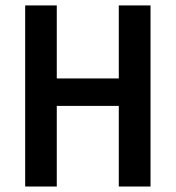

<svg xmlns="http://www.w3.org/2000/svg" viewBox="-20 -680 640 700"><path d="M71.8 0V-660.2H187V-394H413.1V-660.2H528.8V0H413.1V-293.9H187V0Z"/></svg>

Font: Office Code Pro Medium
Style: Regular
Weight: 500
Designer: Nathan Rutzky & Paul D. Hunt
Foundry: Adobe Systems Incorporated
Version: Version 1.004;PS 001.004;hotconv 1.0.70;makeotf.lib2.5.58329